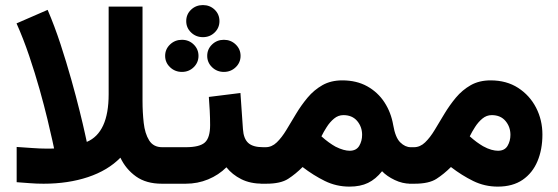

<svg xmlns="http://www.w3.org/2000/svg" viewBox="-20 -710 2156 742"><path d="M315.4 -161.6Q399.9 -197.3 399.9 -345.7V-684.6H530.8V-319.8Q530.8 -276.4 535.4 -235.1Q540 -193.8 556.4 -167.5Q572.8 -141.1 606.9 -141.1H625V0H605.5Q544.9 0 505.6 -28.1Q466.3 -56.2 445.3 -100.6Q397 -51.3 320.1 -25.6Q243.2 0 148.4 0Q122.1 0 96.4 -2Q70.8 -3.9 44.4 -5.9V-142.1Q74.7 -140.1 105.2 -137.9Q135.7 -135.7 158.2 -135.7Q167 -135.7 174.6 -135.7Q182.1 -135.7 189 -136.2Q189 -136.2 182.4 -167Q175.8 -197.8 163.3 -249.3Q150.9 -300.8 133.1 -364.3Q115.2 -427.7 92.8 -494.1Q70.3 -560.5 43.9 -619.6L164.1 -671.9Q190.9 -609.4 213.9 -539.3Q236.8 -469.2 255.6 -402.3Q274.4 -335.4 287.8 -281Q301.3 -226.6 308.3 -194.1Q315.4 -161.6 315.4 -161.6Z M699.7 -628.4Q699.7 -654.8 718.5 -672.6Q737.3 -690.4 764.2 -690.4Q791 -690.4 809.6 -672.6Q828.1 -654.8 828.1 -628.4Q828.1 -602.5 809.6 -584.5Q791 -566.4 764.2 -566.4Q737.3 -566.4 718.5 -584.5Q699.7 -602.5 699.7 -628.4ZM780.8 -494.1Q780.8 -520 799.6 -538.1Q818.4 -556.2 845.2 -556.2Q872.1 -556.2 890.9 -538.1Q909.7 -520 909.7 -494.1Q909.7 -468.3 890.9 -450.2Q872.1 -432.1 845.2 -432.1Q818.4 -432.1 799.6 -450.2Q780.8 -468.3 780.8 -494.1ZM618.2 -494.1Q618.2 -520 637.2 -538.1Q656.2 -556.2 683.1 -556.2Q710 -556.2 728.5 -538.1Q747.1 -520 747.1 -494.1Q747.1 -468.3 728.5 -450.2Q710 -432.1 683.1 -432.1Q656.2 -432.1 637.2 -450.2Q618.2 -468.3 618.2 -494.1ZM605 -141.1H697.8Q751.5 -141.1 771.7 -159.4Q792 -177.7 792 -226.6Q792 -255.4 790.5 -282.5Q789.1 -309.6 787.1 -335.4L909.2 -350.6L918.9 -210.9Q921.4 -173.8 939.5 -157.5Q957.5 -141.1 997.1 -141.1H1007.3V0H996.1Q947.3 0 912.4 -17.6Q877.4 -35.2 855 -63.5Q825.2 -33.7 784.4 -16.8Q743.7 0 697.8 0H605Z M1008.8 0H987.3L987.8 -141.1H1006.3Q1030.3 -141.1 1049.6 -159.7Q1068.8 -178.2 1086.7 -207.8Q1104.5 -237.3 1124.3 -270.3Q1144 -303.2 1168.7 -332.8Q1193.4 -362.3 1226.1 -380.9Q1258.8 -399.4 1302.7 -399.4Q1357.9 -399.4 1399.2 -376.5Q1440.4 -353.5 1465.8 -314.5Q1491.2 -275.4 1499.5 -227.1Q1507.8 -178.2 1526.9 -159.7Q1545.9 -141.1 1567.4 -141.1H1580.1V0H1566.9Q1535.6 0 1505.4 -14.4Q1475.1 -28.8 1456.5 -48.3Q1432.1 -17.6 1402.3 -3.2Q1372.6 11.2 1330.6 11.2Q1279.8 11.2 1235.6 -10.5Q1191.4 -32.2 1149.4 -64.5Q1122.6 -37.6 1093.5 -18.8Q1064.5 0 1008.8 0ZM1307.1 -265.1Q1287.1 -265.1 1271 -251.7Q1254.9 -238.3 1242.7 -219.2Q1230.5 -200.2 1222.2 -183.1Q1237.3 -169.4 1251 -159.7Q1264.6 -149.9 1276.9 -143.1Q1293.5 -134.8 1307.1 -131.1Q1320.8 -127.4 1331.1 -127.4Q1356.9 -127.4 1368.2 -146.2Q1379.4 -165 1379.4 -189Q1379.4 -219.7 1360.4 -242.4Q1341.3 -265.1 1307.1 -265.1Z M1903.8 11.2Q1853 11.2 1808.8 -10.5Q1764.6 -32.2 1722.7 -64.5Q1695.8 -37.6 1666.7 -18.8Q1637.7 0 1582 0H1560.5V-141.1H1579.6Q1603.5 -141.1 1622.8 -159.7Q1642.1 -178.2 1659.9 -207.8Q1677.7 -237.3 1697.5 -270.3Q1717.3 -303.2 1741.9 -332.8Q1766.6 -362.3 1799.3 -380.9Q1832 -399.4 1876 -399.4Q1937.5 -399.4 1982.4 -370.4Q2027.3 -341.3 2051.8 -293.7Q2076.2 -246.1 2076.2 -189.9Q2076.2 -132.3 2057.1 -86.9Q2038.1 -41.5 1999.8 -15.1Q1961.4 11.2 1903.8 11.2ZM1880.4 -265.1Q1860.4 -265.1 1844.2 -251.7Q1828.1 -238.3 1815.9 -219.2Q1803.7 -200.2 1795.4 -183.1Q1809.6 -170.4 1822.3 -161.1Q1835 -151.9 1846.7 -145Q1864.3 -135.3 1878.9 -131.3Q1893.6 -127.4 1904.3 -127.4Q1930.2 -127.4 1941.4 -146.2Q1952.6 -165 1952.6 -189Q1952.6 -219.7 1933.6 -242.4Q1914.6 -265.1 1880.4 -265.1Z"/></svg>

Font: Vazirmatn RD UI ExtraBold
Style: Regular
Weight: 800
Designer: Saber Rastikerdar
Foundry: Saber Rastikerdar
Version: Version 33.003